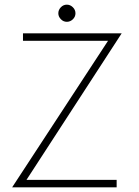

<svg xmlns="http://www.w3.org/2000/svg" viewBox="-20 -803 594 823"><path d="M78.5 -660H501.5L93.5 -32H480V0H32L443 -628H78.5ZM266.5 -783Q281 -783 292.2 -772Q303.5 -761 303.5 -746Q303.5 -731 292.2 -720.2Q281 -709.5 266.5 -709.5Q251.5 -709.5 240.8 -720.8Q230 -732 230 -746Q230 -760.5 240.8 -771.8Q251.5 -783 266.5 -783Z"/></svg>

Font: League Spartan Extralight
Style: Regular
Weight: 200
Foundry: The League of Moveable Type
Version: Version 2.300; ttfautohint (v1.8.3)